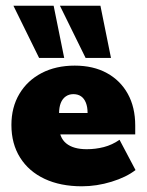

<svg xmlns="http://www.w3.org/2000/svg" viewBox="-20 -643 515 673"><path d="M267 10Q192 10 136.5 -16Q81 -42 50.5 -90.5Q20 -139 20 -205Q20 -267 48 -314Q76 -361 126 -387Q176 -413 242 -413Q307 -413 354.5 -387Q402 -361 428 -314Q454 -267 454 -203V-172H109V-247H287Q287 -268 281 -283Q275 -298 264 -305.5Q253 -313 237 -313Q222 -313 210.5 -305Q199 -297 193 -282Q187 -267 187 -244V-203Q187 -161 212 -140.5Q237 -120 284 -120Q315 -120 344 -127.5Q373 -135 399 -153L455 -47Q423 -22 371 -6Q319 10 267 10ZM280 -440 190 -623H332L369 -440ZM117 -440 27 -623H168L205 -440Z"/></svg>

Font: Rokkitt SemiBold Black
Style: Regular
Weight: 900
Version: Version 3.103